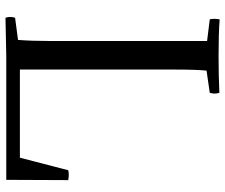

<svg xmlns="http://www.w3.org/2000/svg" viewBox="-82 -758 842 719"><g transform="rotate(90 339.5 -398.0)"><path d="M189 0 46 3Q40 -15 46 -33L129 -44Q133 -95 133 -162V-752L52 -762Q48 -777 52 -799Q107 -795 189 -795Q262 -795 327 -798Q333 -780 327 -762L244 -750Q240 -712 240 -633V-51H570L617 -232Q632 -236 654 -232L653 0Z"/></g></svg>

Font: Adamina
Style: Regular
Weight: 400
Designer: Cyreal (www.cyreal.org)
Foundry: Cyreal
Version: Version 1.011